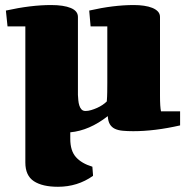

<svg xmlns="http://www.w3.org/2000/svg" viewBox="-20 -505 721 747"><path d="M2.9 -463.9Q100.1 -485.4 178.7 -485.4Q227.5 -485.4 255.4 -473.9Q283.2 -462.4 283.2 -439V-135.7Q283.7 -126 284.7 -115Q285.6 -104 288.6 -94.7Q291.5 -85.4 297.1 -79.3Q302.7 -73.2 313 -73.2Q323.2 -73.2 334.7 -76.7Q346.2 -80.1 357.7 -85.2Q369.1 -90.3 378.9 -96.9Q388.7 -103.5 395.5 -110.4Q397 -128.9 397.2 -146.7Q397.5 -164.6 397.5 -182.1V-402.3H332.5L327.1 -463.9Q421.4 -485.4 500.5 -485.4Q521.5 -485.4 540 -482.7Q558.6 -480 572.5 -474.4Q586.4 -468.8 594.5 -460Q602.5 -451.2 602.5 -439V-132.8Q602.5 -88.4 606.4 -71.8H680.7V-17.1Q582 5.4 498.5 5.4Q475.6 5.4 457.5 3.7Q439.5 2 427 -3.9Q414.6 -9.8 407.5 -21.5Q400.4 -33.2 399.4 -53.2Q327.6 2.9 253.4 9.8V35.2Q253.4 81.5 275.4 106.2Q297.4 130.9 339.4 143.6Q340.3 158.2 341.1 166Q341.8 173.8 341.8 174.8V179.2Q281.7 221.7 205.6 221.7Q145 221.7 111.8 200Q78.6 178.2 78.6 127.4V-402.3H9.3Z"/></svg>

Font: Tienne Black
Style: Regular
Weight: 900
Designer: vernon adams
Foundry: vernon adams
Version: Version 001.001